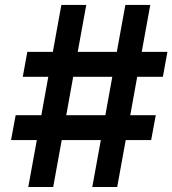

<svg xmlns="http://www.w3.org/2000/svg" viewBox="-20 -747 689 767"><path d="M24.1 -187.5 42.6 -286.9H145.2L172.9 -440.3H71L89.1 -539.8H191.1L225.1 -727.3H324.6L290.5 -539.8H446.7L480.8 -727.3H580.3L546.2 -539.8H648.8L630.7 -440.3H528.1L500.4 -286.9H602.3L583.8 -187.5H482.2L448.2 0H348.7L382.8 -187.5H226.6L192.5 0H93L127.1 -187.5ZM244.7 -286.9H400.9L428.6 -440.3H272.4Z"/></svg>

Font: Inter P Semi Bold
Style: Italic
Weight: 600
Italic angle: 9.39999°
Designer: Rasmus Andersson
Foundry: rsms
Version: Version 3.018;git-588b23468